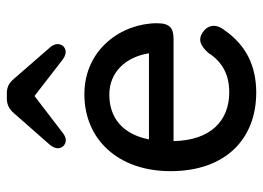

<svg xmlns="http://www.w3.org/2000/svg" viewBox="-124 -635 770 562"><g transform="rotate(-90 261.0 -354.0)"><path d="M271 11C348 11 409 -18 453 -81C474 -107 469 -131 447 -146C425 -160 408 -152 387 -129C361 -88 323 -68 272 -68C187 -68 131 -124 129 -231H427C458 -231 474 -240 474 -279C474 -383 398 -492 266 -492C134 -492 41 -393 41 -240C41 -79 135 11 271 11ZM114 -554C124 -544 138 -543 154 -556L261 -638L367 -556C383 -544 397 -544 407 -554C416 -565 415 -580 402 -594L308 -702C297 -714 285 -719 268 -719H254C237 -719 225 -713 214 -702L119 -594C106 -579 105 -565 114 -554ZM134 -303C149 -379 196 -419 265 -419C330 -419 375 -372 386 -303Z"/></g></svg>

Font: 寒蝉半圆体
Style: Regular
Weight: 400
Designer: Yoshimichi Ohira & Warren
Foundry: ChillType
Version: Version 1.800;Glyphs 3.1.1 (3135)